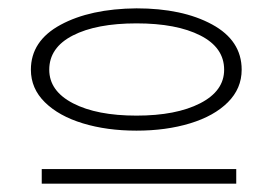

<svg xmlns="http://www.w3.org/2000/svg" viewBox="-20 -719 655 460"><path d="M54 -552Q54 -621 125 -659.5Q196 -698 307 -699Q417 -699 488 -660.5Q559 -622 559 -552Q559 -507 526 -474Q493 -441 435.5 -423.5Q378 -406 307 -406Q236 -406 178.5 -423.5Q121 -441 87.5 -474Q54 -507 54 -552ZM517 -552Q517 -605 460 -634Q403 -663 307 -663Q211 -663 154.5 -634Q98 -605 98 -552Q98 -501 155 -471.5Q212 -442 307 -442Q402 -442 459.5 -471.5Q517 -501 517 -552ZM546 -314V-279H80V-314Z"/></svg>

Font: BioRhyme Expanded Light
Style: Regular
Weight: 300
Width: 7
Designer: Aoife Mooney
Foundry: Aoife Mooney Type
Version: Version 1.000